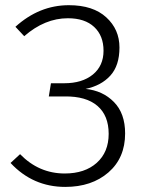

<svg xmlns="http://www.w3.org/2000/svg" viewBox="-20 -716 560 747"><path d="M248 -695.8Q342.3 -695.8 393.6 -648.4Q444.8 -601.6 444.8 -531.2Q444.8 -460.9 409.4 -421.9Q374 -382.8 313 -370.1Q379.9 -363.3 423.3 -319.1Q466.8 -274.9 466.8 -196.8Q466.8 -101.6 401.9 -45.2Q336.9 11.2 233.9 11.2Q107.9 11.2 21 -82L58.1 -116.2Q131.3 -41 231.9 -41Q310.1 -41 356.4 -82.5Q402.8 -124 402.8 -195.3Q402.8 -266.6 358.9 -304.2Q314.9 -341.8 231.9 -340.8H169.9L178.2 -392.1H230Q299.8 -392.1 341.3 -426Q382.8 -460 382.8 -518.6Q382.8 -577.1 346.4 -611.1Q310.1 -645 244.1 -645Q154.3 -645 74.2 -575.2L40 -611.8Q132.8 -695.8 248 -695.8Z"/></svg>

Font: FiraSans-Light
Style: Regular
Weight: 300
Designer: Carrois Corporate & Edenspiekermann AG
Foundry: Carrois Corporate GbR & Edenspiekermann AG
Version: Version 3.106;PS 003.106;hotconv 1.0.70;makeotf.lib2.5.58329